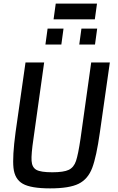

<svg xmlns="http://www.w3.org/2000/svg" viewBox="-20 -1033 651 1061"><path d="M276 -926 288 -1013H516L504 -926ZM231 -787 243 -875H331L319 -787ZM418 -787 430 -875H517L505 -787ZM587 -688 532 -302Q513 -167 489.5 -105Q466 -43 414.5 -17.5Q363 8 257 8Q151 8 106 -17.5Q61 -43 54.5 -105.5Q48 -168 66 -302L121 -688H224L165 -267Q152 -180 154.5 -144Q157 -108 181 -94.5Q205 -81 269 -81Q332 -81 360 -94.5Q388 -108 400 -143.5Q412 -179 425 -267L484 -688Z"/></svg>

Font: Assailand Medium
Style: Italic
Weight: 500
Italic angle: -8°
Designer: Hector Gatti with collaboration of the Omnibus-Type team
Foundry: Omnibus-Type
Version: Version 0.072;October 19, 2019;FontCreator 12.0.0.2547 64-bi